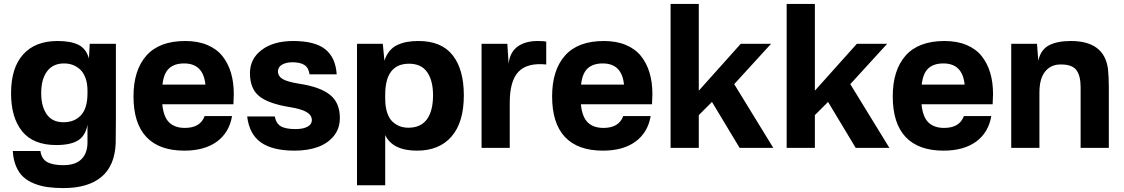

<svg xmlns="http://www.w3.org/2000/svg" viewBox="-20 -750 5700 974"><path d="M567.9 -144Q567.9 -53.7 566.9 -23.9Q562.5 90.3 494.9 147.2Q427.2 204.1 301.8 204.1Q257.8 204.1 222.2 199.2Q186.5 194.3 153.8 181.4Q121.1 168.5 98.4 147.7Q75.7 127 61.5 93.5Q47.4 60.1 44.9 16.1H185.1Q190.4 55.7 219 71.8Q247.6 87.9 300.8 87.9Q363.3 87.9 393.6 57.1Q423.8 26.4 423.8 -26.9V-117.2Q413.6 -60.5 375.5 -37.4Q337.4 -14.2 265.1 -14.2Q148.9 -14.2 92.5 -83.7Q36.1 -153.3 36.1 -276.9Q36.1 -405.8 97.4 -473.9Q158.7 -542 272 -542Q340.3 -542 378.9 -522.2Q417.5 -502.4 431.2 -453.1L435.1 -527.8H567.9ZM189 -277.8Q189 -210.4 217 -170.2Q245.1 -129.9 301.8 -129.9Q358.4 -129.9 391.1 -165.8Q423.8 -201.7 423.8 -275.9V-290Q423.8 -326.7 413.8 -354Q403.8 -381.3 386.7 -397.2Q369.6 -413.1 349.1 -420.7Q328.6 -428.2 305.2 -428.2Q248.5 -428.2 218.8 -388.2Q189 -348.1 189 -277.8Z M919.9 -542Q983.4 -542 1031.2 -522Q1079.1 -502 1108.2 -465.6Q1137.2 -429.2 1151.6 -380.9Q1166 -332.5 1166 -272.9Q1166 -255.4 1164.1 -221.2H803.2Q809.6 -156.7 838.1 -128.9Q866.7 -101.1 918 -101.1Q996.1 -101.1 1018.1 -161.1H1157.2Q1143.1 -77.6 1080.3 -31.7Q1017.6 14.2 915 14.2Q787.6 14.2 722.4 -55.2Q657.2 -124.5 657.2 -261.2Q657.2 -394 722.7 -468Q788.1 -542 919.9 -542ZM804.2 -320.8H1022Q1011.2 -428.2 914.1 -428.2Q865.2 -428.2 837.9 -403.3Q810.5 -378.4 804.2 -320.8Z M1467.3 -542Q1577.6 -542 1630.1 -500Q1682.6 -458 1688 -373H1550.3Q1545.4 -407.2 1523.7 -420.7Q1502 -434.1 1463.9 -434.1Q1431.2 -434.1 1410.6 -421.9Q1390.1 -409.7 1390.1 -388.2Q1390.1 -363.3 1413.8 -349.1Q1437.5 -335 1498 -325.2Q1604.5 -309.1 1654.3 -268.8Q1704.1 -228.5 1704.1 -151.9Q1704.1 -97.7 1672.9 -59.6Q1641.6 -21.5 1590.8 -3.7Q1540 14.2 1475.1 14.2Q1362.3 14.2 1303.5 -27.6Q1244.6 -69.3 1233.9 -159.2H1374Q1380.4 -124 1404.5 -109.6Q1428.7 -95.2 1479 -95.2Q1517.6 -95.2 1539.8 -107.2Q1562 -119.1 1562 -140.1Q1562 -166 1534.7 -181.9Q1507.3 -197.8 1448.2 -207Q1340.3 -224.6 1294.2 -262.7Q1248 -300.8 1248 -378.9Q1248 -452.1 1308.1 -497.1Q1368.2 -542 1467.3 -542Z M1934.1 189.9H1791V-527.8H1921.9L1930.2 -441.9Q1939.5 -471.2 1956.1 -491.2Q1972.7 -511.2 1996.1 -522Q2019.5 -532.7 2045.2 -537.4Q2070.8 -542 2103 -542Q2219.7 -542 2276.4 -469.7Q2333 -397.5 2333 -266.1Q2333 -129.9 2271 -57.9Q2209 14.2 2095.2 14.2Q1971.7 14.2 1934.1 -64.9ZM1934.1 -250Q1934.1 -208.5 1944.1 -178.5Q1954.1 -148.4 1971.4 -132.6Q1988.8 -116.7 2008.5 -109.4Q2028.3 -102.1 2051.8 -102.1Q2114.3 -102.1 2145.5 -144.5Q2176.8 -187 2176.8 -267.1Q2176.8 -341.3 2147 -384Q2117.2 -426.8 2055.2 -426.8Q1934.1 -426.8 1934.1 -269Z M2708 -542Q2738.8 -542 2751 -539.1V-422.9Q2655.3 -432.6 2610.6 -386.5Q2565.9 -340.3 2565.9 -229V0H2422.9V-527.8H2553.7L2560.1 -426.8Q2566.9 -485.8 2606 -513.9Q2645 -542 2708 -542Z M3043.5 -542Q3106.9 -542 3154.8 -522Q3202.6 -502 3231.7 -465.6Q3260.7 -429.2 3275.1 -380.9Q3289.6 -332.5 3289.6 -272.9Q3289.6 -255.4 3287.6 -221.2H2926.8Q2933.1 -156.7 2961.7 -128.9Q2990.2 -101.1 3041.5 -101.1Q3119.6 -101.1 3141.6 -161.1H3280.8Q3266.6 -77.6 3203.9 -31.7Q3141.1 14.2 3038.6 14.2Q2911.1 14.2 2845.9 -55.2Q2780.8 -124.5 2780.8 -261.2Q2780.8 -394 2846.2 -468Q2911.6 -542 3043.5 -542ZM2927.7 -320.8H3145.5Q3134.8 -428.2 3037.6 -428.2Q2988.8 -428.2 2961.4 -403.3Q2934.1 -378.4 2927.7 -320.8Z M3891.6 -527.8 3704.6 -323.2 3902.8 0H3731.9L3591.8 -232.9L3524.9 -166V0H3381.8V-730H3524.9V-290L3737.8 -527.8Z M4480.5 -527.8 4293.5 -323.2 4491.7 0H4320.8L4180.7 -232.9L4113.8 -166V0H3970.7V-730H4113.8V-290L4326.7 -527.8Z M4771.5 -542Q4835 -542 4882.8 -522Q4930.7 -502 4959.7 -465.6Q4988.8 -429.2 5003.2 -380.9Q5017.6 -332.5 5017.6 -272.9Q5017.6 -255.4 5015.6 -221.2H4654.8Q4661.1 -156.7 4689.7 -128.9Q4718.3 -101.1 4769.5 -101.1Q4847.7 -101.1 4869.6 -161.1H5008.8Q4994.6 -77.6 4931.9 -31.7Q4869.1 14.2 4766.6 14.2Q4639.2 14.2 4574 -55.2Q4508.8 -124.5 4508.8 -261.2Q4508.8 -394 4574.2 -468Q4639.6 -542 4771.5 -542ZM4655.8 -320.8H4873.5Q4862.8 -428.2 4765.6 -428.2Q4716.8 -428.2 4689.5 -403.3Q4662.1 -378.4 4655.8 -320.8Z M5412.6 -542Q5581.5 -542 5600.6 -400.9Q5605 -360.4 5605 -306.2V0H5461.9V-308.1Q5461.9 -365.2 5440.7 -394Q5419.4 -422.9 5363.8 -422.9Q5313 -424.3 5283 -388.4Q5252.9 -352.5 5252.9 -279.8V0H5109.9V-527.8H5240.7L5247.1 -441.9Q5259.3 -497.6 5300.8 -519.8Q5342.3 -542 5412.6 -542Z"/></svg>

Font: Nacelle Bold
Style: Regular
Weight: 700
Designer: Sora Sagano
Foundry: Sora Sagano
Version: Version 1.000;FEAKit 1.0